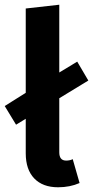

<svg xmlns="http://www.w3.org/2000/svg" viewBox="-24 -777 394 813"><path d="M256 -97Q272 -97 284 -103L313 -2Q272 16 222 16Q157 16 121 -21.5Q85 -59 85 -128V-274L44 -249L-4 -328L85 -384V-741L227 -757V-470L303 -516L350 -436L227 -361V-132Q227 -97 256 -97Z"/></svg>

Font: Fira Sans SemiBold
Style: Regular
Weight: 600
Designer: bBox Type GmbH & Carrois Corporate GbR & Edenspiekermann AG
Foundry: bBox Type GmbH & Carrois Corporate GbR & Edenspiekermann AG
Version: Version 4.301;PS 004.301;hotconv 1.0.88;makeotf.lib2.5.64775